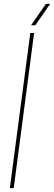

<svg xmlns="http://www.w3.org/2000/svg" viewBox="-20 -970 279 990"><path d="M30.8 0 136.2 -799.8H155.8L50.8 0ZM216.8 -950.2H238.8L162.1 -839.8H140.1Z"/></svg>

Font: Cooper Hewitt
Style: Thin Italic
Weight: 702
Designer: Village Type and Design LLC
Foundry: Cooper Hewitt Smithsonian Design Museum
Version: 1.000